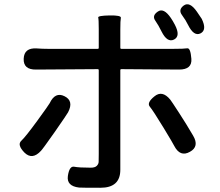

<svg xmlns="http://www.w3.org/2000/svg" viewBox="-20 -839 1040 908"><path d="M455 49Q367 49 354 48Q294 41 301 -7Q308 -55 331 -50.5Q354 -46 409 -46Q429 -46 437.5 -54.5Q446 -63 446.5 -73Q447 -83 447 -112V-507Q447 -512 442 -512L151 -510Q90 -509 92 -561Q94 -614 154 -610Q179 -608 208 -608H442Q447 -608 447 -613V-701Q447 -747 444.5 -756Q442 -765 498 -766Q554 -767 551.5 -754.5Q549 -742 549 -700V-613Q549 -608 554 -608H800Q850 -608 865.5 -610.5Q881 -613 885 -561Q889 -510 827 -510L554 -512Q549 -512 549 -507V-36Q549 49 455 49ZM174 -126Q133 -81 96 -117Q60 -154 80.5 -173Q101 -192 156 -267.5Q211 -343 215 -351Q241 -406 285 -384Q330 -362 302 -308Q298 -300 239 -215Q182 -134 174 -126ZM878 -121Q832 -95 804 -149Q800 -158 754 -234Q704 -316 688.5 -334.5Q673 -353 710 -383Q747 -414 785 -368Q790 -362 827 -305Q844 -279 860 -253L893 -198Q924 -146 878 -121ZM803 -652Q771 -636 744 -690Q730 -719 714 -742Q698 -765 726 -784Q754 -804 788 -754Q797 -741 807 -722Q835 -668 803 -652ZM928 -681Q897 -666 870 -720Q859 -743 840.5 -768Q822 -793 849 -813Q877 -833 911 -784Q932 -754 934 -750Q960 -697 928 -681Z"/></svg>

Font: Resource Han Rounded JP Medium
Style: Regular
Weight: 500
Designer: Cyano Hao (round all glyphs); Ryoko NISHIZUKA 西塚涼子 (kana, bopomofo & ideographs); Paul D. Hunt (Latin, Greek & Cyrillic)
Foundry: Cyano Hao
Version: 0.990